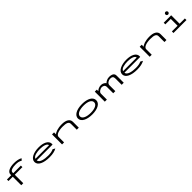

<svg xmlns="http://www.w3.org/2000/svg" viewBox="903 -3428 6195 6195"><g transform="rotate(-45 4000.0 -330.5)"><path d="M259 0H351V-387H699V-457H351V-495C351 -573 469 -603 601 -603C699 -603 759 -592 829 -549L883 -608C817 -650 711 -671 597 -671C401 -671 259 -608 259 -495V-457H63V-387H259Z M1547 10C1683 10 1797 -14 1875 -61L1795 -106C1733 -72 1645 -60 1551 -60C1387 -60 1190 -95 1180 -213H1900C1902 -224 1904 -235 1904 -246C1904 -395 1729 -468 1521 -468C1289 -468 1090 -382 1090 -227C1090 -74 1279 10 1547 10ZM1186 -279C1212 -375 1385 -401 1511 -401C1653 -401 1806 -364 1806 -279Z M2121 0H2213V-253C2213 -340 2354 -393 2539 -393C2713 -393 2793 -360 2793 -265V0H2885V-267C2885 -405 2756 -467 2579 -468C2382 -469 2255 -414 2213 -366V-457H2121Z M3497 8C3750 8 3910 -85 3910 -229C3910 -373 3750 -467 3497 -467C3244 -467 3074 -373 3074 -229C3074 -85 3244 8 3497 8ZM3497 -64C3313 -64 3168 -121 3168 -230C3168 -339 3313 -395 3497 -395C3681 -395 3816 -339 3816 -230C3816 -121 3681 -64 3497 -64Z M4072 0H4166V-273C4166 -341 4269 -401 4327 -401C4403 -401 4456 -362 4456 -286V0H4552V-270C4552 -350 4641 -403 4717 -403C4797 -403 4842 -375 4842 -292V0H4936V-317C4936 -360 4935 -464 4739 -468C4649 -470 4565 -421 4531 -381C4515 -420 4441 -468 4361 -468C4274 -468 4196 -426 4164 -386V-457H4072Z M5547 10C5683 10 5797 -14 5875 -61L5795 -106C5733 -72 5645 -60 5551 -60C5387 -60 5190 -95 5180 -213H5900C5902 -224 5904 -235 5904 -246C5904 -395 5729 -468 5521 -468C5289 -468 5090 -382 5090 -227C5090 -74 5279 10 5547 10ZM5186 -279C5212 -375 5385 -401 5511 -401C5653 -401 5806 -364 5806 -279Z M6121 0H6213V-253C6213 -340 6354 -393 6539 -393C6713 -393 6793 -360 6793 -265V0H6885V-267C6885 -405 6756 -467 6579 -468C6382 -469 6255 -414 6213 -366V-457H6121Z M7505 -543C7538 -543 7567 -570 7567 -604C7567 -637 7538 -666 7505 -666C7470 -666 7444 -639 7444 -604C7444 -570 7471 -543 7505 -543ZM7205 0H7797V-72H7557V-457H7217V-383H7465V-72H7205Z"/></g></svg>

Font: Inconsolata UltraExpanded
Style: Regular
Weight: 400
Width: 9
Monospace: yes
Designer: Raph Levien, Cyreal, Brenton Simpson
Foundry: Raph Levien, Cyreal, Google
Version: Version 3.100